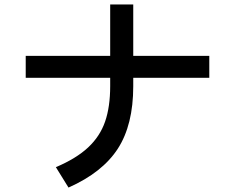

<svg xmlns="http://www.w3.org/2000/svg" viewBox="-20 -812 1040 866"><path d="M924 -560V-461H581V-423Q581 -249 511.5 -141.5Q442 -34 289 34L232 -58Q324 -97 377.5 -147Q431 -197 454 -263.5Q477 -330 477 -424V-461H96V-560H477V-792H581V-560Z"/></svg>

Font: IBM Plex Sans JP Medm
Style: Regular
Weight: 500
Designer: Mike Abbink; Paul van der Laan; Pieter van Rosmalen; Wujin Sim; Yejin Wi; Jinhee Kim; Boomi Park; Yona Kim; Kichan Ma
Foundry: Sandoll Inc.
Version: Version 1.002